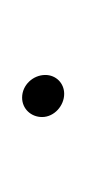

<svg xmlns="http://www.w3.org/2000/svg" viewBox="29 -106 79 178"><g transform="rotate(90 69.0 -17.5)"><path d="M50 -19.5C50 -8.2 59.3 2 71 2C81.4 2 89 -6.3 89 -16.5C89 -27.8 78.5 -37 67.5 -37C57.6 -37 50 -29.4 50 -19.5Z"/></g></svg>

Font: CiSf OpenHand
Style: Regular
Weight: 400
Foundry: Cannot Into Space Fonts
Version: Version 0.7892